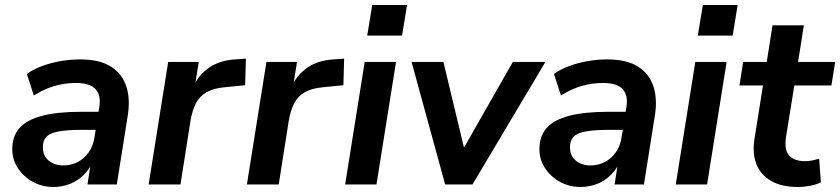

<svg xmlns="http://www.w3.org/2000/svg" viewBox="-20 -736 3352 766"><path d="M193 10Q148 10 111 -10.5Q74 -31 51.5 -65Q29 -99 29 -141Q29 -193 58 -225.5Q87 -258 148 -274Q209 -290 304 -290H384L373 -218H310Q251 -218 216 -212Q181 -206 166 -191Q151 -176 151 -149Q151 -114 174.5 -95Q198 -76 232 -76Q264 -76 290 -89.5Q316 -103 334 -128.5Q352 -154 357 -189L376 -308Q384 -355 361.5 -380Q339 -405 283 -405Q239 -405 197.5 -393Q156 -381 115 -355L87 -441Q112 -459 146.5 -472Q181 -485 220.5 -492Q260 -499 299 -499Q378 -499 423 -470Q468 -441 484 -391Q500 -341 490 -277L446 0H329L345 -104H355Q341 -65 315.5 -39.5Q290 -14 258.5 -2Q227 10 193 10Z M573 0 651 -489H773L754 -371H744Q762 -426 806.5 -460.5Q851 -495 918 -499L961 -502L958 -396L877 -388Q832 -384 804 -368Q776 -352 761.5 -323.5Q747 -295 740 -254L700 0Z M965 0 1043 -489H1165L1146 -371H1136Q1154 -426 1198.5 -460.5Q1243 -495 1310 -499L1353 -502L1350 -396L1269 -388Q1224 -384 1196 -368Q1168 -352 1153.5 -323.5Q1139 -295 1132 -254L1092 0Z M1445 -594 1465 -716H1604L1584 -594ZM1357 0 1435 -489H1560L1482 0Z M1756 0 1622 -489H1749L1840 -110H1810L2026 -489H2156L1865 0Z M2296 10Q2251 10 2214 -10.5Q2177 -31 2154.5 -65Q2132 -99 2132 -141Q2132 -193 2161 -225.5Q2190 -258 2251 -274Q2312 -290 2407 -290H2487L2476 -218H2413Q2354 -218 2319 -212Q2284 -206 2269 -191Q2254 -176 2254 -149Q2254 -114 2277.5 -95Q2301 -76 2335 -76Q2367 -76 2393 -89.5Q2419 -103 2437 -128.5Q2455 -154 2460 -189L2479 -308Q2487 -355 2464.5 -380Q2442 -405 2386 -405Q2342 -405 2300.5 -393Q2259 -381 2218 -355L2190 -441Q2215 -459 2249.5 -472Q2284 -485 2323.5 -492Q2363 -499 2402 -499Q2481 -499 2526 -470Q2571 -441 2587 -391Q2603 -341 2593 -277L2549 0H2432L2448 -104H2458Q2444 -65 2418.5 -39.5Q2393 -14 2361.5 -2Q2330 10 2296 10Z M2764 -594 2784 -716H2923L2903 -594ZM2676 0 2754 -489H2879L2801 0Z M3163 10Q3098 10 3056 -14.5Q3014 -39 2997.5 -82Q2981 -125 2990 -182L3024 -395H2930L2945 -489H3039L3062 -635H3187L3164 -489H3312L3297 -395H3149L3116 -190Q3108 -138 3128.5 -115.5Q3149 -93 3192 -93Q3207 -93 3221 -96Q3235 -99 3248 -103L3255 -9Q3239 0 3213 5Q3187 10 3163 10Z"/></svg>

Font: Nunito Sans 12pt ExtraLight 12pt
Style: Bold Italic
Weight: 700
Italic angle: -9°
Version: Version 3.101;gftools[0.9.27]